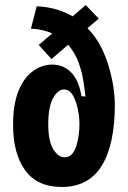

<svg xmlns="http://www.w3.org/2000/svg" viewBox="-20 -728 508 764"><path d="M226 16Q128 16 80 -50.5Q32 -117 32 -231Q32 -313 53.5 -366Q75 -419 111 -445Q147 -471 188 -471Q232 -471 263 -440Q294 -409 304 -345L320 -344Q317 -371 311.5 -407Q306 -443 292 -481Q278 -519 251 -550L185 -493L134 -549L188 -595Q170 -603 149 -608Q128 -613 103 -614L126 -703Q169 -701 204.5 -690.5Q240 -680 269 -663L321 -708L373 -654L328 -616Q363 -580 384 -537Q405 -494 416.5 -451Q428 -408 432.5 -372Q437 -336 437 -314Q437 -152 384.5 -68Q332 16 226 16ZM237 -102Q256 -102 267.5 -116Q279 -130 285 -151Q291 -172 293.5 -193.5Q296 -215 296 -229V-243Q296 -251 293.5 -272Q291 -293 284 -316Q277 -339 265.5 -355.5Q254 -372 235 -372Q210 -372 191 -337Q172 -302 172 -235Q172 -166 192 -134Q212 -102 237 -102Z"/></svg>

Font: Bricolage Grotesque 10pt Condensed Bricolage Grotesque 10pt Condensed Regular
Style: Bold
Weight: 700
Width: 3
Designer: Mathieu Triay
Foundry: Atelier Triay
Version: Version 1.000; ttfautohint (v1.8.4.7-5d5b);gftools[0.9.32]